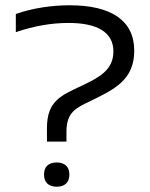

<svg xmlns="http://www.w3.org/2000/svg" viewBox="-20 -699 568 728"><path d="M147 -38V-36C147 -8 164 9 195 9C226 9 243 -8 243 -36V-38C243 -66 226 -83 195 -83C163 -83 147 -66 147 -38ZM40 -577C110 -601 176 -612 240 -612C350 -612 410 -576 410 -504C410 -433 355 -405 290 -374C211 -337 158 -316 158 -213V-162H232V-200C232 -274 269 -290 321 -315C413 -360 489 -395 489 -507C489 -621 402 -679 244 -679C175 -679 103 -668 40 -646Z"/></svg>

Font: LT Wave Alt Light
Style: Regular
Weight: 300
Designer: Daniel Lyons
Version: Version 2.5 (Glyphs App)